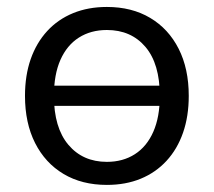

<svg xmlns="http://www.w3.org/2000/svg" viewBox="-20 -515 606 544"><path d="M282.8 8.9Q212.1 8.9 160.1 -22.1Q108.1 -53.1 79.4 -109.8Q50.8 -166.5 50.8 -243.4Q50.8 -301.3 67 -347.6Q83.2 -393.8 113.8 -427.1Q144.4 -460.3 187.2 -477.8Q230 -495.3 282.8 -495.3Q353.5 -495.3 405.5 -464.3Q457.6 -433.3 486.2 -376.8Q514.8 -320.3 514.8 -243.4Q514.8 -185.5 498.6 -139Q482.4 -92.5 451.8 -59.3Q421.2 -26.1 378.6 -8.6Q336.1 8.9 282.8 8.9ZM282.8 -56.4Q328.3 -56.4 362.1 -78.1Q396 -99.8 414.4 -141.7Q432.8 -183.5 432.8 -243.4Q432.8 -334 392.2 -382Q351.5 -430 282.8 -430Q237.3 -430 203.5 -408.5Q169.7 -387 151.2 -345.4Q132.8 -303.8 132.8 -243.4Q132.8 -153.3 173.7 -104.8Q214.6 -56.4 282.8 -56.4ZM101.4 -215.1V-272.2H465.1V-215.1Z"/></svg>

Font: Nunito ExtraLight
Style: Regular
Weight: 200
Designer: Vernon Adams
Foundry: Vernon Adams
Version: Version 3.602